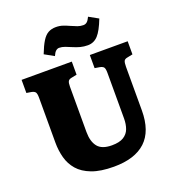

<svg xmlns="http://www.w3.org/2000/svg" viewBox="-165 -1068 1103 1211"><g transform="rotate(-20 386.0 -462.5)"><path d="M392 14Q303 14 245 -8Q187 -30 154.5 -67.5Q122 -105 109 -153.5Q96 -202 96 -255V-556Q96 -583 89.5 -593Q83 -603 62 -607L31 -612V-700H368V-612L333 -605Q315 -602 309 -591.5Q303 -581 303 -556V-251Q303 -187 331 -152Q359 -117 426 -117Q477 -117 505 -134.5Q533 -152 544 -182Q555 -212 555 -250V-556Q555 -583 548.5 -593Q542 -603 520 -607L489 -612V-700H743V-612L709 -605Q689 -602 683.5 -591Q678 -580 678 -552V-260Q678 -121 605.5 -53.5Q533 14 392 14ZM499 -762Q473 -762 450 -768Q427 -774 404 -784Q381 -794 361 -801.5Q341 -809 322 -809Q311 -809 300.5 -800.5Q290 -792 280 -769L217 -804Q237 -856 255.5 -885.5Q274 -915 296 -927Q318 -939 347 -939Q373 -939 394.5 -931.5Q416 -924 438 -914Q460 -904 478 -897.5Q496 -891 516 -891Q530 -891 540.5 -900Q551 -909 561 -931L624 -896Q596 -823 568 -792.5Q540 -762 499 -762Z"/></g></svg>

Font: Literata 12pt ExtraBold
Style: Regular
Weight: 800
Designer: Latin by Veronika Burian and Jose Scaglione. Greek by Irene Vlachou. Cyrillic by Vera Evstafieva.
Foundry: TypeTogether
Version: Version 3.002